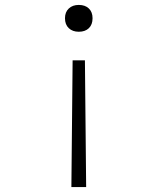

<svg xmlns="http://www.w3.org/2000/svg" viewBox="-20 -550 640 780"><path d="M275 -305 270 210H330L325 -305ZM300 -530Q275 -530 259.5 -515.5Q244 -501 244 -476Q244 -450 259.5 -435.5Q275 -421 300 -421Q326 -421 341 -435.5Q356 -450 356 -476Q356 -501 341 -515.5Q326 -530 300 -530Z"/></svg>

Font: M PLUS Code Latin 60 Light
Style: Regular
Weight: 300
Width: 7
Monospace: yes
Designer: Coji Morishita
Foundry: UNDERFOREST DESIGN
Version: Version 1.005; ttfautohint (v1.8.3)